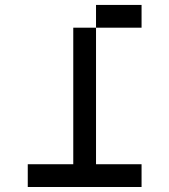

<svg xmlns="http://www.w3.org/2000/svg" viewBox="-20 -747 676 767"><path d="M272.7 -636.4V-90.9H90.9V0H545.5V-90.9H363.6V-636.4ZM363.6 -727.3V-636.4H545.5V-727.3Z"/></svg>

Font: Departure Mono
Style: Regular
Weight: 400
Monospace: yes
Designer: Helena Zhang
Version: Version 1.500;Glyphs 3.3.1 (3343)